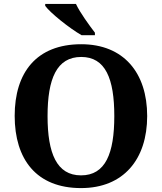

<svg xmlns="http://www.w3.org/2000/svg" viewBox="-20 -951 827 981"><path d="M397 -771H465V-784C436 -822 389 -886 368 -931H211V-921C236 -886 334 -807 397 -771ZM394 10C611 10 732 -137 732 -358C732 -580 611 -725 395 -725C166 -725 55 -580 55 -359C55 -137 166 10 394 10ZM394 -55C270 -55 223 -167 223 -358C223 -549 270 -660 395 -660C519 -660 564 -549 564 -358C564 -167 519 -55 394 -55Z"/></svg>

Font: Noto Serif Telugu
Style: Bold
Weight: 700
Designer: Jelle Bosma - Monotype Design Team
Foundry: Monotype Imaging Inc.
Version: Version 2.005